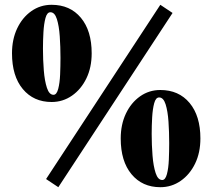

<svg xmlns="http://www.w3.org/2000/svg" viewBox="-20 -770 860 800"><path d="M195 -345Q120 -345 75 -399Q30 -453 30 -548Q30 -606 51.5 -651.5Q73 -697 110.5 -723.5Q148 -750 195 -750Q272 -750 317 -696Q362 -642 362 -548Q362 -489 340 -443.5Q318 -398 280 -371.5Q242 -345 195 -345ZM203 -375Q216 -375 222.5 -399.5Q229 -424 230.5 -459.5Q232 -495 232 -529Q232 -575 229 -618.5Q226 -662 217 -690.5Q208 -719 190 -719Q176 -719 169.5 -695Q163 -671 161 -636Q159 -601 159 -567Q159 -521 162.5 -477Q166 -433 175.5 -404Q185 -375 203 -375ZM172 -24 648 -750 699 -716 223 10ZM648 10Q573 10 528 -44Q483 -98 483 -193Q483 -251 504.5 -296.5Q526 -342 563.5 -368.5Q601 -395 648 -395Q725 -395 770 -341Q815 -287 815 -193Q815 -134 793 -88.5Q771 -43 733 -16.5Q695 10 648 10ZM656 -20Q669 -20 675.5 -44.5Q682 -69 683.5 -104.5Q685 -140 685 -174Q685 -220 682 -263.5Q679 -307 670 -335.5Q661 -364 643 -364Q629 -364 622.5 -340Q616 -316 614 -281Q612 -246 612 -212Q612 -166 615.5 -122Q619 -78 628.5 -49Q638 -20 656 -20Z"/></svg>

Font: Spectral SC ExtraBold
Style: Regular
Weight: 800
Designer: Jean-Baptiste Levee
Foundry: Production Type
Version: Version 2.001